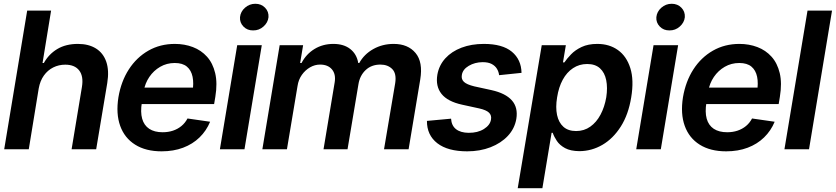

<svg xmlns="http://www.w3.org/2000/svg" viewBox="-20 -783 4384 1007"><path d="M183.1 -319.3 130.9 0H2L122.6 -727.5H248L203.1 -452.6H210Q235.8 -499 280.5 -525.9Q325.2 -552.7 388.7 -552.7Q444.8 -552.7 483.2 -528.8Q521.5 -504.9 537.4 -459Q553.2 -413.1 542.5 -347.2L484.4 0H355.5L409.7 -327.1Q418.9 -382.8 395.5 -413.3Q372.1 -443.8 322.3 -443.8Q288.1 -443.8 259 -429.2Q230 -414.6 210.2 -387Q190.4 -359.4 183.1 -319.3Z M827.6 10.7Q744.6 10.7 689 -24.2Q633.3 -59.1 610.4 -122.8Q587.4 -186.5 601.1 -272.9Q615.2 -356.4 655.8 -419.2Q696.3 -481.9 758.1 -517.3Q819.8 -552.7 897 -552.7Q947.8 -552.7 991.5 -536.1Q1035.2 -519.5 1065.7 -485.6Q1096.2 -451.7 1108.6 -399.4Q1121.1 -347.2 1109.4 -275.4L1103 -237.3H655.3L669.9 -323.7H1053.7L989.3 -300.3Q997.1 -346.2 990 -380.4Q982.9 -414.6 960.2 -433.6Q937.5 -452.6 896.5 -452.6Q854.5 -452.6 820.1 -432.6Q785.6 -412.6 763.2 -379.4Q740.7 -346.2 733.9 -305.7L724.1 -245.6Q715.8 -195.3 725.6 -160.4Q735.4 -125.5 762.7 -107.4Q790 -89.4 833 -89.4Q862.3 -89.4 887.2 -97.7Q912.1 -106 931.6 -122.1Q951.2 -138.2 963.4 -161.6L1082 -144.5Q1062.5 -97.2 1026.6 -62.3Q990.7 -27.3 940.4 -8.3Q890.1 10.7 827.6 10.7Z M1133.3 0 1224.1 -545.9H1353L1262.2 0ZM1307.6 -623.5Q1276.9 -623 1256.8 -643.8Q1236.8 -664.6 1238.8 -692.9Q1241.7 -722.2 1265.1 -742.7Q1288.6 -763.2 1319.3 -763.2Q1350.1 -763.2 1370.1 -742.7Q1390.1 -722.2 1388.2 -692.9Q1385.3 -664.6 1361.8 -643.8Q1338.4 -623 1307.6 -623.5Z M1356 0 1446.8 -545.9H1569.8L1554.2 -452.6H1561.5Q1585.9 -499.5 1629.6 -526.1Q1673.3 -552.7 1728.5 -552.7Q1783.2 -552.7 1817.1 -525.9Q1851.1 -499 1858.9 -452.6H1864.3Q1889.6 -498.5 1937.7 -525.6Q1985.8 -552.7 2044.9 -552.7Q2119.6 -552.7 2159.4 -505.1Q2199.2 -457.5 2184.1 -366.2L2123 0H1994.1L2052.7 -346.7Q2060.5 -397 2037.4 -420.7Q2014.2 -444.3 1975.1 -444.3Q1928.2 -444.3 1897.7 -415.5Q1867.2 -386.7 1859.9 -340.8L1802.7 0H1676.8L1735.4 -351.6Q1742.2 -394 1720.9 -419.2Q1699.7 -444.3 1658.7 -444.3Q1631.3 -444.3 1606.2 -429.9Q1581.1 -415.5 1563.2 -390.4Q1545.4 -365.2 1540.5 -332L1484.9 0Z M2715.3 -400.9 2597.7 -388.7Q2595.7 -406.7 2586.2 -422.4Q2576.7 -438 2558.6 -447.5Q2540.5 -457 2511.2 -457Q2470.2 -456.5 2438.5 -437.7Q2406.7 -418.9 2402.3 -389.6Q2398.4 -367.7 2413.1 -353.8Q2427.7 -339.8 2467.3 -330.1L2557.1 -310.5Q2631.8 -293.9 2664.8 -256.3Q2697.8 -218.8 2688 -159.2Q2679.2 -108.4 2643.6 -70.3Q2607.9 -32.2 2552.7 -10.7Q2497.6 10.7 2430.2 10.7Q2328.6 10.7 2273.7 -31.7Q2218.8 -74.2 2219.2 -148.9L2345.7 -160.6Q2348.1 -124 2371.8 -105.5Q2395.5 -86.9 2437.5 -86.4Q2485.4 -85.9 2518.1 -106.4Q2550.8 -127 2555.2 -156.2Q2559.1 -178.2 2544.7 -192.1Q2530.3 -206.1 2493.2 -214.4L2403.8 -233.9Q2327.6 -250.5 2295.7 -290.5Q2263.7 -330.6 2273.9 -391.6Q2282.7 -440.9 2315.7 -477.1Q2348.6 -513.2 2400.6 -533Q2452.6 -552.7 2517.6 -552.7Q2615.2 -552.7 2664.6 -511.7Q2713.9 -470.7 2715.3 -400.9Z M2695.3 204.1 2821.3 -545.9H2947.8L2932.6 -455.6H2939.9Q2953.1 -475.1 2974.9 -497.8Q2996.6 -520.5 3030.5 -536.6Q3064.5 -552.7 3112.8 -552.7Q3175.8 -552.7 3220.9 -520.5Q3266.1 -488.3 3285.9 -425.8Q3305.7 -363.3 3290.5 -272Q3275.9 -182.1 3235.8 -119.1Q3195.8 -56.2 3139.6 -23.4Q3083.5 9.3 3019 9.8Q2972.2 9.3 2943.8 -6.1Q2915.5 -21.5 2900.6 -43.9Q2885.7 -66.4 2878.9 -86.4H2873L2824.7 204.1ZM3001.5 -95.7Q3043.5 -95.7 3075.9 -118.7Q3108.4 -141.6 3129.6 -181.6Q3150.9 -221.7 3159.7 -272.5Q3167.5 -323.2 3159.4 -362.8Q3151.4 -402.3 3126.7 -424.8Q3102.1 -447.3 3059.6 -447.3Q3018.1 -447.3 2985.4 -425.5Q2952.6 -403.8 2931.4 -364.7Q2910.2 -325.7 2901.9 -272.5Q2893.1 -219.7 2901.6 -179.9Q2910.2 -140.1 2935.1 -117.9Q2960 -95.7 3001.5 -95.7Z M3316.9 0 3407.7 -545.9H3536.6L3445.8 0ZM3491.2 -623.5Q3460.4 -623 3440.4 -643.8Q3420.4 -664.6 3422.4 -692.9Q3425.3 -722.2 3448.7 -742.7Q3472.2 -763.2 3502.9 -763.2Q3533.7 -763.2 3553.7 -742.7Q3573.7 -722.2 3571.8 -692.9Q3568.8 -664.6 3545.4 -643.8Q3522 -623 3491.2 -623.5Z M3788.6 10.7Q3705.6 10.7 3649.9 -24.2Q3594.2 -59.1 3571.3 -122.8Q3548.3 -186.5 3562 -272.9Q3576.2 -356.4 3616.7 -419.2Q3657.2 -481.9 3719 -517.3Q3780.8 -552.7 3857.9 -552.7Q3908.7 -552.7 3952.4 -536.1Q3996.1 -519.5 4026.6 -485.6Q4057.1 -451.7 4069.6 -399.4Q4082 -347.2 4070.3 -275.4L4064 -237.3H3616.2L3630.9 -323.7H4014.6L3950.2 -300.3Q3958 -346.2 3950.9 -380.4Q3943.8 -414.6 3921.1 -433.6Q3898.4 -452.6 3857.4 -452.6Q3815.4 -452.6 3781 -432.6Q3746.6 -412.6 3724.1 -379.4Q3701.7 -346.2 3694.8 -305.7L3685.1 -245.6Q3676.8 -195.3 3686.5 -160.4Q3696.3 -125.5 3723.6 -107.4Q3751 -89.4 3793.9 -89.4Q3823.2 -89.4 3848.1 -97.7Q3873 -106 3892.6 -122.1Q3912.1 -138.2 3924.3 -161.6L4043 -144.5Q4023.4 -97.2 3987.5 -62.3Q3951.7 -27.3 3901.4 -8.3Q3851.1 10.7 3788.6 10.7Z M4343.8 -727.5 4223.1 0H4094.2L4215.3 -727.5Z"/></svg>

Font: Inter Tight SemiBold
Style: Italic
Weight: 600
Italic angle: -9.39999°
Designer: Rasmus Andersson
Foundry: rsms
Version: Version 3.004